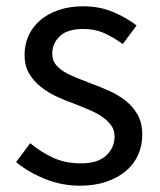

<svg xmlns="http://www.w3.org/2000/svg" viewBox="-20 -577 508 610"><path d="M234 13Q176 13 123 -8.5Q70 -30 31 -62L76 -122Q111 -93 149.5 -75.5Q188 -58 237 -58Q291 -58 317.5 -83Q344 -108 344 -143Q344 -164 333 -179Q322 -194 304.5 -206Q287 -218 264.5 -227.5Q242 -237 220 -246Q191 -256 162.5 -269Q134 -282 110.5 -300.5Q87 -319 72.5 -343.5Q58 -368 58 -403Q58 -435 70.5 -463Q83 -491 107 -512Q131 -533 166 -545Q201 -557 245 -557Q296 -557 339 -539Q382 -521 414 -496L370 -437Q341 -458 311.5 -471.5Q282 -485 245 -485Q194 -485 170 -462Q146 -439 146 -407Q146 -387 156 -373.5Q166 -360 183 -349.5Q200 -339 221.5 -330.5Q243 -322 266 -313Q296 -302 325.5 -289Q355 -276 378.5 -257.5Q402 -239 417 -213Q432 -187 432 -148Q432 -115 419 -85.5Q406 -56 381 -34.5Q356 -13 319 0Q282 13 234 13Z"/></svg>

Font: SpoqaHanSansJP-Regular
Style: Regular
Weight: 400
Designer: [Source Han Sans]
Ryoko NISHIZUKA  (kana & ideographs); Paul D. Hunt (Latin, Greek & Cyrillic); Wenlong ZHANG  (bopomofo
Foundry: Spoqa (http://bi.spoqa.com)
Version: Version 1.002.20150607